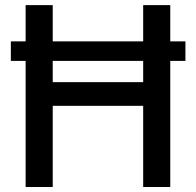

<svg xmlns="http://www.w3.org/2000/svg" viewBox="-20 -748 785 768"><path d="M721.7 -582.5V-504.4H661.1V0H552.7V-324.7H190.9V0H82.5V-504.4H23.4V-582.5H82.5V-727.5H190.9V-582.5H552.7V-727.5H661.1V-582.5ZM552.7 -504.4H190.9V-419.4H552.7Z"/></svg>

Font: Inter Display Medium
Style: Regular
Weight: 500
Designer: Rasmus Andersson
Foundry: rsms
Version: Version 4.001;git-9221beed3